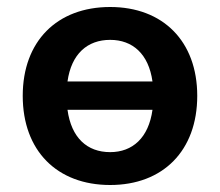

<svg xmlns="http://www.w3.org/2000/svg" viewBox="-20 -519 629 549"><path d="M295 10C446 10 544 -88 544 -245C544 -401 446 -499 295 -499C143 -499 45 -401 45 -245C45 -88 143 10 295 10ZM295 -84C229 -84 184 -125 173 -205H416C405 -125 359 -84 295 -84ZM173 -286C184 -365 230 -405 295 -405C359 -405 405 -365 416 -286Z"/></svg>

Font: SN Pro SemiBold
Style: Regular
Weight: 600
Designer: Tobias Whetton
Foundry: Supernotes
Version: Version 1.003;Glyphs 3.3 (3324)